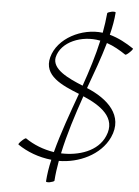

<svg xmlns="http://www.w3.org/2000/svg" viewBox="-70 -1022 903 1244"><g transform="rotate(5 381.5 -400.0)"><path d="M78 -58C141 -15 216 13 299 22C287 72 280 120 277 164C276 169 287 170 301 168C316 165 329 160 331 156C334 112 340 69 348 25C476 25 617 -38 672 -157C739 -303 625 -405 489 -461C525 -559 564 -665 592 -763C637 -748 678 -724 717 -698C719 -696 732 -704 744 -716C757 -728 765 -739 763 -742C715 -774 664 -802 606 -818C619 -870 628 -920 631 -964C632 -969 621 -970 606 -968C592 -965 578 -960 577 -956C573 -913 567 -870 559 -827C423 -844 267 -765 234 -639C202 -517 327 -464 440 -419C394 -292 344 -155 311 -29C241 -40 178 -65 124 -102C122 -104 109 -96 97 -84C84 -72 76 -61 78 -58ZM269 -641C292 -745 427 -798 545 -775H548C526 -675 494 -574 459 -474C363 -513 255 -563 269 -641ZM360 -25H358C385 -152 426 -279 470 -406C585 -357 693 -284 640 -163C597 -60 472 -21 360 -25Z"/></g></svg>

Font: Nupuram Thin Italic
Style: Regular
Weight: 100
Designer: Santhosh Thottingal (santhosh.thottingal@gmail.com)
Foundry: SMC
Version: Version 1.000